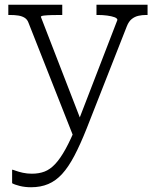

<svg xmlns="http://www.w3.org/2000/svg" viewBox="-20 -557 656 808"><path d="M327 -34 319 -6 291 23 100 -461Q95 -475 84 -482Q73 -489 57.5 -491.5Q42 -494 21 -494H15V-537H242V-494H236Q217 -494 197.5 -493.5Q178 -493 165 -491.5Q152 -490 152 -486ZM345 -17Q318 51 293 98.5Q268 146 241.5 175Q215 204 183 217.5Q151 231 111 231Q85 231 63 225.5Q41 220 31 214V157Q34 157 46 161.5Q58 166 76 170Q94 174 114 174Q144 174 167.5 165Q191 156 212.5 133Q234 110 256 70Q278 30 303 -31L310 -48L474 -473Q474 -480 462 -484.5Q450 -489 431 -491.5Q412 -494 392 -494H386V-537H601V-494H595Q578 -494 562.5 -490.5Q547 -487 534.5 -477Q522 -467 514 -447Z"/></svg>

Font: Roboto Serif ExtraLight
Style: Regular
Weight: 250
Version: Version 1.007